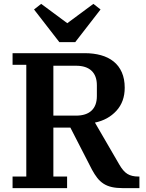

<svg xmlns="http://www.w3.org/2000/svg" viewBox="-20 -973 756 993"><path d="M45 -60H116V-638H45V-698H418Q464 -698 502 -687.5Q540 -677 567.5 -655Q595 -633 610 -599Q625 -565 625 -519Q625 -447 582 -400Q539 -353 471 -339L597 -122Q617 -87 639 -73.5Q661 -60 695 -60H701V0H616Q583 0 558.5 -5.5Q534 -11 515.5 -23Q497 -35 483 -53Q469 -71 456 -95L344 -313H256V-60H327V0H45ZM256 -375H373Q426 -375 453.5 -401Q481 -427 481 -476V-532Q481 -581 453.5 -607Q426 -633 373 -633H256ZM156 -924 193 -953 328 -853 463 -953 500 -924 369 -755H287Z"/></svg>

Font: IBM Plex Serif SmBld
Style: Regular
Weight: 600
Designer: Mike Abbink, Paul van der Laan, Pieter van Rosmalen
Foundry: Bold Monday
Version: Version 3.001